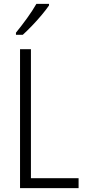

<svg xmlns="http://www.w3.org/2000/svg" viewBox="-20 -967 444 987"><path d="M83 0V-714H139V-51H384V0ZM232 -939Q217 -917 193.5 -889Q170 -861 144 -834Q118 -807 97 -788H62V-799Q92 -836 119.5 -874Q147 -912 167 -947H232Z"/></svg>

Font: Noto Sans Gurmukhi UI Condensed Light
Style: Regular
Weight: 300
Width: 3
Designer: Jelle Bosma - Monotype Design Team
Foundry: Monotype Imaging Inc.
Version: Version 2.004; ttfautohint (v1.8.4.7-5d5b)